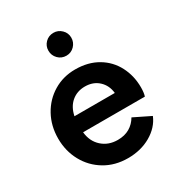

<svg xmlns="http://www.w3.org/2000/svg" viewBox="-187 -917 986 1055"><g transform="rotate(-30 306.0 -389.0)"><path d="M39 -273Q39 -353 74.5 -417.5Q110 -482 171.5 -519Q233 -556 309 -556Q391 -556 451 -520.5Q511 -485 542.5 -424Q574 -363 574 -290Q574 -256 567 -235H175Q181 -175 221 -139Q261 -103 320 -103Q364 -103 395.5 -121.5Q427 -140 446 -173L552 -121Q527 -61 464 -24.5Q401 12 319 12Q237 12 173.5 -26Q110 -64 74.5 -129Q39 -194 39 -273ZM434 -335Q429 -385 395 -416.5Q361 -448 309 -448Q259 -448 224 -418.5Q189 -389 178 -335ZM234 -718Q234 -748 255 -769Q276 -790 307 -790Q336 -790 357.5 -769Q379 -748 379 -718Q379 -688 358 -666.5Q337 -645 307 -645Q276 -645 255 -666.5Q234 -688 234 -718Z"/></g></svg>

Font: Evergrow Sans
Style: Bold
Weight: 700
Foundry: 10Web
Version: Version 1.000